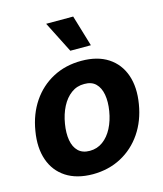

<svg xmlns="http://www.w3.org/2000/svg" viewBox="-117 -863 814 961"><g transform="rotate(-15 290.5 -383.0)"><path d="M245.6 10.7Q162.1 10.3 107.4 -25.4Q52.7 -61 30.5 -124.8Q8.3 -188.5 22.5 -272.9Q36.1 -356.9 78.6 -419.9Q121.1 -482.9 186.8 -517.8Q252.4 -552.7 335 -552.7Q418 -552.7 472.7 -517.1Q527.3 -481.4 549.6 -417.5Q571.8 -353.5 557.6 -268.6Q543.9 -185.1 501.2 -122.3Q458.5 -59.6 393.3 -24.7Q328.1 10.3 245.6 10.7ZM260.7 -106.4Q298.8 -106.4 328.6 -128.2Q358.4 -149.9 377.9 -187.7Q397.5 -225.6 405.3 -273.4Q413.1 -320.8 406.5 -357.9Q399.9 -395 378.4 -416.3Q356.9 -437.5 319.3 -437Q281.2 -437.5 251.5 -415.5Q221.7 -393.6 202.1 -355.5Q182.6 -317.4 174.8 -269.5Q167 -222.7 173.3 -185.5Q179.7 -148.4 201.4 -127.4Q223.1 -106.4 260.7 -106.4ZM295.4 -615.7 213.4 -777.3H353.5L401.9 -615.7Z"/></g></svg>

Font: Inter Tight
Style: Bold Italic
Weight: 700
Italic angle: -9.39999°
Designer: Rasmus Andersson
Foundry: rsms
Version: Version 3.004